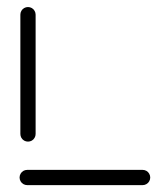

<svg xmlns="http://www.w3.org/2000/svg" viewBox="-20 -539 483 559"><path d="M417.4 -22.2Q417.4 -16.3 414.4 -11.1Q411.5 -5.9 406.3 -3Q401.1 0 395.2 0H59.3Q53.3 0 48.1 -3Q43 -5.9 40 -11.1Q37 -16.3 37 -22.2Q37 -28.1 40 -33.3Q43 -38.5 48.1 -41.5Q53.3 -44.4 59.3 -44.4H395.2Q401.1 -44.4 406.3 -41.5Q411.5 -38.5 414.4 -33.3Q417.4 -28.1 417.4 -22.2ZM61.5 -126.7Q55.6 -126.7 50.4 -129.6Q45.2 -132.6 42.2 -137.8Q39.3 -143 39.3 -148.9V-496.3Q39.3 -502.2 42.2 -507.4Q45.2 -512.6 50.4 -515.6Q55.6 -518.5 61.5 -518.5Q67.4 -518.5 72.6 -515.6Q77.8 -512.6 80.7 -507.4Q83.7 -502.2 83.7 -496.3V-148.9Q83.7 -143 80.7 -137.8Q77.8 -132.6 72.6 -129.6Q67.4 -126.7 61.5 -126.7Z"/></svg>

Font: 26F Galaxy Sans
Style: Regular
Weight: 400
Designer: C₂₉H₂₅N₃O₅
Version: Version 1.100;FEAKit 1.0